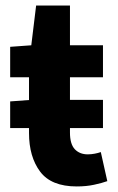

<svg xmlns="http://www.w3.org/2000/svg" viewBox="-20 -659 423 691"><path d="M16.6 -198.2V-294L92.6 -299.6H350.6V-198.2ZM256.1 12Q164.4 12 124.4 -41.4Q84.4 -94.8 84.4 -180.6V-381H16.6V-490.5L92.6 -496L110 -639H231.8V-496H350.6V-381H231.8V-182.2Q231.8 -140.4 249.3 -121.9Q266.9 -103.5 295.7 -103.5Q308.2 -103.5 320.8 -105.9Q333.4 -108.3 342.8 -111.7L366.2 -7.1Q346.7 -0.1 318.7 5.9Q290.7 12 256.1 12Z"/></svg>

Font: Source Sans Variable
Style: Regular
Weight: 200
Designer: Paul D. Hunt
Foundry: Adobe Systems Incorporated
Version: Version 3.006;hotconv 1.0.111;makeotfexe 2.5.65597